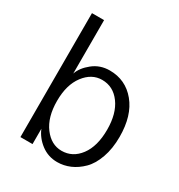

<svg xmlns="http://www.w3.org/2000/svg" viewBox="-182 -880 947 1018"><g transform="rotate(30 291.0 -371.0)"><path d="M84 0V-758.8H158.2V-431.6Q171.9 -472.7 215.8 -507.8Q259.8 -543 318.4 -543Q416 -543 477.5 -468.3Q539.1 -393.6 539.1 -263.7Q539.1 -191.4 519 -135.3Q499 -79.1 466.3 -46.9Q433.6 -14.6 396 1.5Q358.4 17.6 318.4 17.6Q262.7 17.6 219.7 -15.1Q176.8 -47.9 158.2 -93.8V0ZM156.2 -263.7Q156.2 -164.1 200.7 -105Q245.1 -45.9 308.6 -45.9Q376 -45.9 419.4 -104Q462.9 -162.1 462.9 -263.7Q462.9 -362.3 419.9 -420.9Q377 -479.5 308.6 -479.5Q245.1 -479.5 200.7 -420.9Q156.2 -362.3 156.2 -263.7Z"/></g></svg>

Font: Gothic A1
Style: Regular
Weight: 400
Designer: HanYang I&C Co.,Ltd.
Foundry: HanYang I&C Co.,Ltd.
Version: Version 2.50